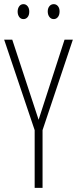

<svg xmlns="http://www.w3.org/2000/svg" viewBox="-20 -905 371 925"><path d="M166 -328 291 -714H331L185 -278V0H147V-278L0 -714H39ZM65 -849Q65 -864 72.5 -874.5Q80 -885 93 -885Q105 -885 113 -875Q121 -865 121 -849Q121 -832 113 -822.5Q105 -813 93 -813Q80 -813 72.5 -823.5Q65 -834 65 -849ZM210 -850Q210 -865 218 -875Q226 -885 239 -885Q251 -885 259 -875.5Q267 -866 267 -850Q267 -833 259 -823Q251 -813 239 -813Q226 -813 218 -823.5Q210 -834 210 -850Z"/></svg>

Font: Noto Sans Lao Looped ExtraCondensed ExtraLight
Style: Regular
Weight: 200
Width: 2
Designer: Mark Frömberg, Ben Mitchell
Foundry: The Fontpad Ltd
Version: Version 1.002; ttfautohint (v1.8.4.7-5d5b)